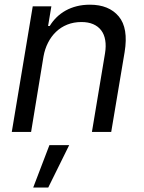

<svg xmlns="http://www.w3.org/2000/svg" viewBox="-20 -573 625 834"><path d="M31.2 0 122.2 -545.5H203.1L188.9 -460.2H196Q208.8 -481.2 226 -498Q243.3 -514.9 265.3 -527.2Q287.3 -539.4 313.6 -546Q339.8 -552.6 370.7 -552.6Q453.1 -552.6 495.7 -501.8Q538.4 -451 521.3 -346.6L463.1 0H379.3L436.1 -340.9Q441.4 -372.9 437.1 -398.3Q432.9 -423.7 419.6 -441.2Q406.2 -458.8 384.8 -468Q363.3 -477.3 333.8 -477.3Q300.1 -477.3 272.2 -466.1Q244.3 -454.9 223.4 -434.8Q202.4 -414.8 188.6 -387.4Q174.7 -360.1 169 -328.1L115.1 0ZM124.3 241.5 194.6 57.5H280.5L189.6 241.5Z"/></svg>

Font: Inter P
Style: Italic
Weight: 400
Italic angle: -9.40001°
Designer: Rasmus Andersson
Foundry: rsms
Version: Version 3.018;git-588b23468